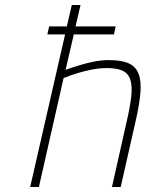

<svg xmlns="http://www.w3.org/2000/svg" viewBox="-20 -750 607 770"><path d="M177 -644H248L268 -730H303L283 -644H444L437 -612H276L243 -470Q271 -480 301 -489Q327 -497 357 -503Q387 -509 416 -509Q467 -509 496 -496Q525 -483 536 -453.5Q547 -424 543 -376.5Q539 -329 523 -260L464 0H429L487 -258Q501 -318 506 -359.5Q511 -401 503.5 -427.5Q496 -454 473.5 -465.5Q451 -477 409 -477Q379 -477 348.5 -471Q318 -465 292 -457Q262 -448 235 -437L136 0H101L241 -612H170Z"/></svg>

Font: Panefresco 1wt
Style: Italic
Weight: 250
Version: Version 1.000